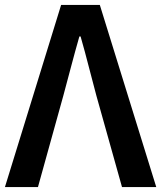

<svg xmlns="http://www.w3.org/2000/svg" viewBox="-24 -759 654 779"><path d="M-4 0 224 -739H381L610 0H471L367 -371Q350 -434 335.5 -491Q321 -548 303 -611H298Q280 -548 265 -491Q250 -434 233 -371L130 0Z"/></svg>

Font: Noto Sans TC SemiBold
Style: Regular
Weight: 600
Designer: Ryoko NISHIZUKA  (kana, bopomofo & ideographs); Paul D. Hunt (Latin, Greek & Cyrillic); Sandoll Communications , Soo-you
Foundry: Adobe
Version: Version 2.004-H2;hotconv 1.0.118;makeotfexe 2.5.65603